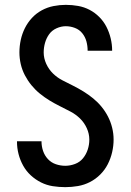

<svg xmlns="http://www.w3.org/2000/svg" viewBox="-20 -763 540 791"><path d="M249 8Q223 8 197.5 4Q172 0 149 -11.5Q126 -23 107 -40.5Q88 -58 75.5 -80.5Q63 -103 56.5 -128Q50 -153 50 -179Q50 -179 50 -179.5Q50 -180 50 -181H151Q151 -180 151 -180Q151 -180 151 -180Q151 -160 157.5 -141Q164 -122 177.5 -107.5Q191 -93 210 -86.5Q229 -80 249 -80Q269 -80 289 -87.5Q309 -95 322 -111Q335 -127 341.5 -147Q348 -167 348 -188Q348 -212 337.5 -235Q327 -258 309.5 -275Q292 -292 270 -303.5Q248 -315 226 -326Q204 -337 183.5 -349.5Q163 -362 144 -377.5Q125 -393 109.5 -412Q94 -431 82.5 -453Q71 -475 65.5 -499Q60 -523 60 -547Q60 -573 65.5 -598.5Q71 -624 82.5 -647Q94 -670 111.5 -689Q129 -708 152 -720.5Q175 -733 200.5 -738Q226 -743 251 -743Q277 -743 302 -738.5Q327 -734 349 -722.5Q371 -711 389 -693Q407 -675 418.5 -652.5Q430 -630 436 -605Q442 -580 442 -555Q442 -555 442 -554.5Q442 -554 442 -554H341Q341 -554 341 -554Q341 -554 341 -555Q341 -574 336 -592.5Q331 -611 319 -626Q307 -641 288.5 -648Q270 -655 251 -655Q232 -655 213 -646.5Q194 -638 182.5 -622Q171 -606 165.5 -586.5Q160 -567 160 -547Q160 -523 170.5 -500Q181 -477 198.5 -460Q216 -443 237.5 -432Q259 -421 281 -410Q303 -399 324 -386Q345 -373 364 -357.5Q383 -342 398.5 -323Q414 -304 425 -282.5Q436 -261 442 -237Q448 -213 448 -188Q448 -162 442 -136Q436 -110 424 -86.5Q412 -63 393 -44Q374 -25 350.5 -13Q327 -1 301 3.5Q275 8 249 8Z"/></svg>

Font: iosevka_custom_sans_ss08 SmBd
Style: Regular
Weight: 600
Designer: Belleve Invis
Foundry: Belleve Invis
Version: Version 10.3.0; ttfautohint (v1.8.3)